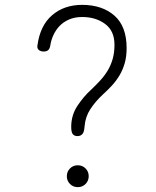

<svg xmlns="http://www.w3.org/2000/svg" viewBox="-20 -760 640 790"><path d="M255 -35Q255 -54 268 -67Q281 -80 300 -80Q319 -80 332 -67Q345 -54 345 -35Q345 -16 332 -3Q319 10 300 10Q281 10 268 -3Q255 -16 255 -35ZM134 -573Q145 -655 194.5 -697.5Q244 -740 318 -740Q400 -740 450.5 -696Q501 -652 501 -562Q501 -527 493 -499.5Q485 -472 471.5 -449.5Q458 -427 440.5 -408Q423 -389 403 -371Q372 -342 351.5 -310.5Q331 -279 328 -240Q327 -228 325 -220.5Q323 -213 319 -208.5Q315 -204 310 -202Q305 -200 299 -200Q286 -200 279.5 -208Q273 -216 273 -238Q273 -286 298.5 -324.5Q324 -363 355 -391Q375 -410 392.5 -429Q410 -448 423 -469.5Q436 -491 443.5 -517Q451 -543 451 -576Q451 -633 412.5 -661.5Q374 -690 318 -690Q287 -690 263.5 -679.5Q240 -669 224.5 -652.5Q209 -636 199.5 -615Q190 -594 187 -573Q185 -560 178.5 -554Q172 -548 160 -548Q147 -548 139.5 -554.5Q132 -561 134 -573Z"/></svg>

Font: Maple Mono NL Thin
Style: Regular
Weight: 250
Monospace: yes
Designer: subframe7536
Version: Version 7.000